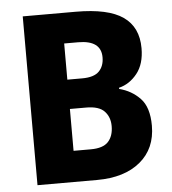

<svg xmlns="http://www.w3.org/2000/svg" viewBox="-52 -761 725 809"><g transform="rotate(-5 311.0 -357.0)"><path d="M298 -714Q435 -714 498 -670Q561 -626 561 -537Q561 -470 529 -430Q497 -390 452 -379V-374Q504 -361 540 -323.5Q576 -286 576 -208Q576 -111 509 -55.5Q442 0 326 0H74V-714ZM301 -432Q351 -432 372.5 -454Q394 -476 394 -513Q394 -585 297 -585H238V-432ZM238 -308V-131H311Q363 -131 385 -155Q407 -179 407 -221Q407 -259 384 -283.5Q361 -308 307 -308Z"/></g></svg>

Font: Noto Sans Hebrew SemiCondensed ExtraBold
Style: Regular
Weight: 800
Width: 4
Designer: Monotype Design Team
Foundry: Monotype Imaging Inc.
Version: Version 2.004; ttfautohint (v1.8.4.7-5d5b)